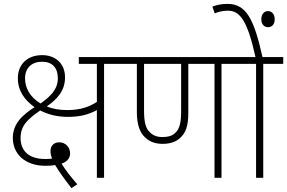

<svg xmlns="http://www.w3.org/2000/svg" viewBox="-20 -916 1479 989"><path d="M516 -587H619V-622H386V-587H479V-391C439 -365 393 -349 326 -349C287 -349 251 -355 221 -368C272 -403 315 -447 315 -517C315 -592 263 -632 197 -632C119 -632 72 -583 72 -513C72 -448 107 -400 158 -364C98 -325 46 -281 46 -205C46 -126 106 -62 214 -62C231 -62 249 -63 264 -66C286 -29 311 5 348 53L378 33C343 -7 319 -38 297 -73C330 -84 341 -105 341 -126C341 -157 318 -183 285 -183C258 -183 240 -165 240 -138C240 -123 244 -110 248 -99C235 -97 222 -97 213 -97C123 -97 86 -144 86 -205C86 -268 121 -301 187 -347C230 -325 276 -314 331 -314C394 -314 439 -327 479 -349V0H516ZM109 -512C109 -566 143 -598 197 -598C250 -598 278 -566 278 -513C278 -456 240 -419 189 -383C133 -416 109 -465 109 -512Z M1121 -587H1224V-622H605V-587H685V-338C685 -275 700 -231 730 -206C751 -186 781 -175 817 -175C856 -175 884 -185 905 -203C938 -230 950 -271 950 -333V-587H1085V0H1121ZM817 -210C788 -210 768 -219 755 -232C729 -253 722 -290 722 -347V-587H913V-348C913 -291 908 -252 880 -229C866 -216 845 -210 817 -210Z M1336 -587H1439V-622H1332C1289 -816 1249 -896 1152 -896C1119 -896 1095 -890 1074 -882L1086 -847C1104 -855 1128 -861 1154 -861C1218 -861 1255 -806 1296 -622H1211V-587H1299V0H1336ZM1326 -817C1326 -790 1342 -776 1360 -776C1380 -776 1395 -789 1395 -817C1395 -842 1381 -859 1360 -859C1341 -859 1326 -843 1326 -817Z"/></svg>

Font: Noto Sans SemiCondensed ExtraLight
Style: Regular
Weight: 200
Width: 4
Designer: Monotype Design Team
Foundry: Monotype Imaging Inc.
Version: Version 2.013